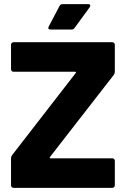

<svg xmlns="http://www.w3.org/2000/svg" viewBox="-20 -903 609 923"><path d="M38 -157 344 -552Q346 -554 345 -556Q344 -558 341 -558H45Q40 -558 36.5 -561.5Q33 -565 33 -570V-688Q33 -693 36.5 -696.5Q40 -700 45 -700H520Q525 -700 528.5 -696.5Q532 -693 532 -688V-558Q532 -550 527 -543L220 -148Q218 -146 219 -144Q220 -142 223 -142H520Q525 -142 528.5 -138.5Q532 -135 532 -130V-12Q532 -7 528.5 -3.5Q525 0 520 0H45Q40 0 36.5 -3.5Q33 -7 33 -12V-142Q33 -150 38 -157ZM281 -883H404Q414 -883 414 -876Q414 -873 411 -868L338 -768Q333 -761 324 -761H222Q215 -761 213 -765Q211 -769 214 -775L266 -874Q270 -883 281 -883Z"/></svg>

Font: BARLOWEXTRABOLD
Style: Regular
Weight: 800
Designer: Jeremy Tribby
Foundry: Tribby Type
Version: Version 1.422